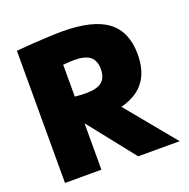

<svg xmlns="http://www.w3.org/2000/svg" viewBox="-131 -865 975 991"><g transform="rotate(-20 357.0 -370.0)"><path d="M60 -726Q103 -730 149.5 -733Q196 -736 239 -738Q282 -740 312 -740Q481 -740 560.5 -680.5Q640 -621 640 -496Q640 -371 560.5 -311.5Q481 -252 312 -252Q279 -252 237.5 -254Q196 -256 162 -258L170 -412Q207 -406 251 -402Q295 -398 322 -398Q381 -398 408 -420Q435 -442 435 -489Q435 -536 408 -558Q381 -580 322 -580Q295 -580 251 -576Q207 -572 170 -566L260 -660V0H60ZM462 0 203 -327H421L690 0Z"/></g></svg>

Font: M PLUS 2 Thin Black
Style: Regular
Weight: 900
Version: Version 1.001